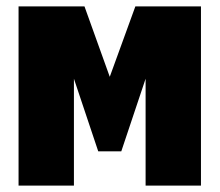

<svg xmlns="http://www.w3.org/2000/svg" viewBox="-20 -580 686 600"><path d="M38 0V-560H244L323 -340L403 -560H608V0H435V-334L359 -107H287L211 -334V0Z"/></svg>

Font: Tektur SemiCondensed ExtraBold
Style: Regular
Weight: 800
Width: 4
Designer: Adam Jagosz
Foundry: Adam Jagosz
Version: Version 1.005;gftools[0.9.30]